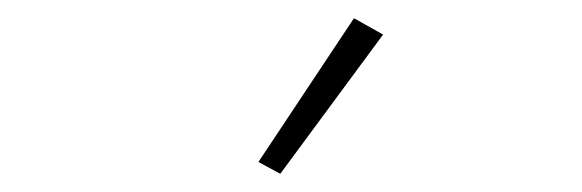

<svg xmlns="http://www.w3.org/2000/svg" viewBox="-20 -778 640 211"><path d="M288 -587 264 -600 369 -758 401 -740Z"/></svg>

Font: Plexus Sans ExtraLight
Style: Regular
Weight: 250
Version: Version 2.001;PS 002.001;hotconv 1.0.70;makeotf.lib2.5.58329